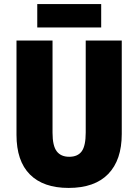

<svg xmlns="http://www.w3.org/2000/svg" viewBox="-20 -913 679 943"><path d="M578 -255Q578 -127 511.5 -58.5Q445 10 317 10Q193 10 127 -56Q61 -122 61 -251V-714H238V-261Q238 -197 258.5 -170Q279 -143 320 -143Q362 -143 381.5 -170Q401 -197 401 -262V-714H578ZM477 -893V-778H163V-893Z"/></svg>

Font: Noto Sans Telugu Condensed Black
Style: Regular
Weight: 900
Width: 3
Designer: Jelle Bosma - Monotype Design Team
Foundry: Monotype Imaging Inc.
Version: Version 2.005; ttfautohint (v1.8.4.7-5d5b)